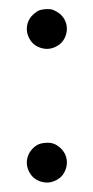

<svg xmlns="http://www.w3.org/2000/svg" viewBox="-45 -783 289 594"><g transform="rotate(-5 100.0 -486.5)"><path d="M100 -486ZM61 -717Q66 -728 74 -736Q84 -745 94 -750Q103 -754 118 -754Q133 -754 142 -750Q152 -745 162 -736Q170 -728 175 -717Q180 -705 180 -693Q180 -681 175 -669Q170 -657 162 -649Q154 -641 142 -636Q130 -631 118 -631Q106 -631 94 -636Q82 -641 74 -649Q66 -657 61 -669Q56 -681 56 -693Q56 -705 61 -717ZM25 -305Q30 -316 38 -324Q48 -334 58 -338Q67 -342 82 -342Q97 -342 106 -338Q116 -334 126 -324Q134 -316 139 -305Q144 -293 144 -281Q144 -269 139 -257Q134 -245 126 -237Q118 -229 106 -224Q94 -219 82 -219Q70 -219 58 -224Q46 -229 38 -237Q30 -245 25 -257Q20 -269 20 -281Q20 -293 25 -305Z"/></g></svg>

Font: DSEG14 Modern Mini
Style: Bold Italic
Weight: 700
Italic angle: -5°
Designer: Keshikan(Twitter:@keshinomi_88pro)
Version: Version 0.46